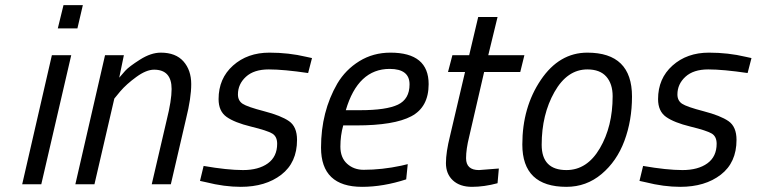

<svg xmlns="http://www.w3.org/2000/svg" viewBox="-20 -714 2932 744"><path d="M66 0 181 -500H256L140 0ZM204 -604 226 -694H301L280 -604Z M603 -510Q661 -510 691 -476Q721 -442 721 -388Q721 -334 701 -254L642 0H568L626 -249Q645 -325 645 -369Q645 -444 577 -444Q547 -444 508.5 -416Q470 -388 446 -360L423 -332L346 0H272L387 -500H460L442 -413Q451 -424 465.5 -440Q480 -456 522.5 -483Q565 -510 603 -510Z M1174 -431Q1079 -445 1021.5 -445Q964 -445 933 -416.5Q902 -388 902 -348Q902 -324 920 -312Q938 -300 1003.5 -283Q1069 -266 1100 -244.5Q1131 -223 1131 -172Q1131 -84 1070 -37Q1009 10 913 10Q849 10 778 -8L755 -13L769 -71Q861 -55 921.5 -55Q982 -55 1018 -81Q1054 -107 1054 -157Q1054 -185 1035 -196.5Q1016 -208 952.5 -223.5Q889 -239 858 -261Q827 -283 827 -330Q827 -410 883 -460Q939 -510 1024 -510Q1099 -510 1166 -494L1189 -489Z M1389 -56Q1460 -56 1535 -72L1560 -78L1554 -19Q1465 10 1383 10Q1224 10 1224 -142Q1224 -281 1287 -390Q1319 -444 1372.5 -477Q1426 -510 1493 -510Q1641 -510 1641 -388Q1641 -299 1574 -263.5Q1507 -228 1361 -228H1310Q1299 -189 1299 -146Q1299 -103 1325 -79.5Q1351 -56 1389 -56ZM1375 -287Q1477 -287 1522 -308.5Q1567 -330 1567 -387Q1567 -447 1490 -447Q1367 -447 1320 -287Z M1786 -101Q1786 -55 1836 -55L1913 -61L1908 -4Q1856 10 1809 10Q1762 10 1735 -15Q1708 -40 1708 -82Q1708 -124 1724 -188L1782 -435H1716L1733 -500H1798L1833 -648H1908L1872 -500H2012L1996 -435H1856L1798 -184Q1786 -136 1786 -101Z M2256 -510Q2429 -510 2429 -340Q2429 -247 2399.5 -168Q2370 -89 2311 -39.5Q2252 10 2175 10Q2004 10 2004 -154Q2004 -298 2075.5 -404Q2147 -510 2256 -510ZM2175 -55Q2255 -55 2304.5 -139.5Q2354 -224 2354 -341Q2354 -389 2329.5 -417Q2305 -445 2256 -445Q2178 -445 2128.5 -357.5Q2079 -270 2079 -153Q2079 -55 2175 -55Z M2877 -431Q2782 -445 2724.5 -445Q2667 -445 2636 -416.5Q2605 -388 2605 -348Q2605 -324 2623 -312Q2641 -300 2706.5 -283Q2772 -266 2803 -244.5Q2834 -223 2834 -172Q2834 -84 2773 -37Q2712 10 2616 10Q2552 10 2481 -8L2458 -13L2472 -71Q2564 -55 2624.5 -55Q2685 -55 2721 -81Q2757 -107 2757 -157Q2757 -185 2738 -196.5Q2719 -208 2655.5 -223.5Q2592 -239 2561 -261Q2530 -283 2530 -330Q2530 -410 2586 -460Q2642 -510 2727 -510Q2802 -510 2869 -494L2892 -489Z"/></svg>

Font: TitilliumWebItalic
Style: Italic
Weight: 400
Italic angle: -13°
Version: Version 1.001;PS 57.000;hotconv 1.0.70;makeotf.lib2.5.55311